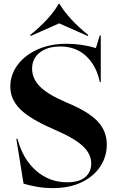

<svg xmlns="http://www.w3.org/2000/svg" viewBox="-20 -952 596 987"><path d="M101 -8 64 -238H70Q97 -135 165 -75Q233 -15 325 -15Q386 -15 417.5 -41Q449 -67 449 -112Q449 -160 406.5 -200.5Q364 -241 255 -288Q133 -341 83 -391.5Q33 -442 33 -507Q33 -567 69.5 -617Q106 -667 171.5 -697Q237 -727 322 -727Q399 -727 473 -705L493 -770H498V-530H493Q476 -614 423 -663.5Q370 -713 290 -713Q224 -713 184.5 -682Q145 -651 145 -599Q145 -547 187 -505.5Q229 -464 327 -423Q435 -378 482 -328Q529 -278 529 -209Q529 -148 496 -97Q463 -46 400.5 -15.5Q338 15 252 15Q207 15 166.5 7.5Q126 0 101 -8ZM138 -767 135 -772Q184 -811 222.5 -853Q261 -895 281 -932H286Q309 -893 348 -851Q387 -809 434 -772L431 -767L284 -832Z"/></svg>

Font: Nyght Serif Medium
Style: Regular
Weight: 500
Designer: Maksym Kobuzan
Version: Version 0.410